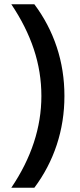

<svg xmlns="http://www.w3.org/2000/svg" viewBox="-20 -751 374 900"><path d="M282 -301Q282 -181 246 -72Q210 37 141 129H33Q174 -80 174 -301Q174 -414 138.5 -520.5Q103 -627 33 -731H141Q210 -639 246 -530.5Q282 -422 282 -301Z"/></svg>

Font: Wix Madefor Display SemiBold
Style: Regular
Weight: 600
Designer: Dalton Maag Ltd
Foundry: Dalton Maag Ltd
Version: Version 3.100